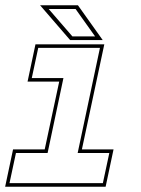

<svg xmlns="http://www.w3.org/2000/svg" viewBox="-20 -708 536 728"><path d="M-0.5 0 29.5 -141.5H149.5L204.5 -398.5H84.5L114.5 -540H375.5L290.5 -141.5H410.5L380.5 0ZM16 -13.5H370L394.5 -128H274.5L359 -526.5H125L100.5 -412H220.5L160.5 -128H40.5ZM369.5 -556H246L132 -688H275.5ZM340.5 -570 266.5 -674H164.5L254.5 -570Z"/></svg>

Font: Tourney Thin
Style: Italic
Weight: 100
Italic angle: -12°
Designer: Tyler Finck
Foundry: Etcetera Type Co
Version: Version 1.015